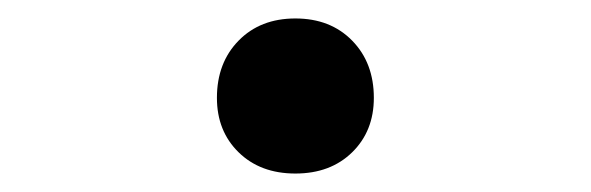

<svg xmlns="http://www.w3.org/2000/svg" viewBox="-20 -178 640 208"><path d="M300 10Q262 10 238.5 -13Q215 -36 215 -72Q215 -110 238.5 -134Q262 -158 300 -158Q338 -158 361.5 -134Q385 -110 385 -72Q385 -36 361.5 -13Q338 10 300 10Z"/></svg>

Font: Pitagon Sans Mono Medium
Style: Regular
Weight: 500
Monospace: yes
Designer: Travis Tran
Foundry: Pitagon
Version: Version 1.001; ttfautohint (v1.8.4.7-5d5b);gftools[0.9.26]